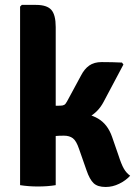

<svg xmlns="http://www.w3.org/2000/svg" viewBox="-20 -756 560 784"><path d="M207.5 0Q175.5 5.5 134 5.5Q96.5 5.5 62 0V-729L69 -736H127Q171.5 -736 189.5 -715.8Q207.5 -695.5 207.5 -645.5ZM463.5 -122.5Q475.5 -85 485.8 -67.2Q496 -49.5 511.5 -38.5Q494 -19 467 -5.8Q440 7.5 411.5 7.5Q378.5 7.5 362.2 -8Q346 -23.5 333.5 -60L302.5 -148.5Q291.5 -181 277.5 -191.5Q263.5 -202 241 -202Q220.5 -202 204.8 -200.5Q189 -199 172 -196.5L132.5 -192V-295H286Q340.5 -295 380 -272Q419.5 -249 437.5 -197.5ZM403 -340Q380.5 -297 339.2 -275.8Q298 -254.5 236 -254.5H150V-323L226 -324.5Q236.5 -324.5 242.2 -327.8Q248 -331 253.5 -341.5L310.5 -447Q324.5 -474.5 344.5 -488.5Q364.5 -502.5 395 -502.5Q418.5 -502.5 438 -502Q457.5 -501.5 478 -500.5L484 -492.5Z"/></svg>

Font: Signika Negative
Style: Bold
Weight: 700
Designer: Anna Giedry
Foundry: Anna Giedry
Version: Version 2.001